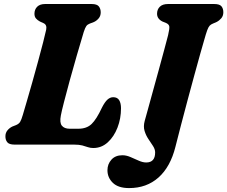

<svg xmlns="http://www.w3.org/2000/svg" viewBox="-20 -720 1132 956"><path d="M348.5 0H52.5Q25.5 0 16 -12Q6.5 -24 7 -42Q7 -58.5 17 -70.8Q27 -83 41.5 -90L59.5 -97Q74 -103 80.2 -113.2Q86.5 -123.5 93.5 -147.5Q100.5 -171 113.2 -214.5Q126 -258 140.8 -310.5Q155.5 -363 169.8 -415.2Q184 -467.5 194.8 -509.5Q205.5 -551.5 210 -572.5Q214.5 -596.5 197 -604.5L178.5 -613Q166.5 -619.5 159 -628.2Q151.5 -637 151.5 -651.5Q151.5 -673 165.2 -686.5Q179 -700 204.5 -700H436Q463 -700 472.2 -688Q481.5 -676 481.5 -658.5Q481.5 -640.5 471.2 -628.5Q461 -616.5 448 -610.5L427 -602.5Q416 -598.5 410 -590.5Q404 -582.5 397 -561Q381 -508 362.5 -444.2Q344 -380.5 327.2 -319.2Q310.5 -258 298.5 -211.2Q286.5 -164.5 283 -145Q276 -109 288.2 -94Q300.5 -79 327 -79H370Q411.5 -79 436 -102.5Q460.5 -126 487.5 -184Q502 -212.5 515.2 -224.2Q528.5 -236 543.5 -236Q564.5 -236 573.5 -221Q582.5 -206 582.5 -181Q582.5 -129.5 565 -84.5Q547.5 -39.5 516.5 -11.2Q485.5 17 444.5 17Q430 17 417.8 12.8Q405.5 8.5 389.8 4.2Q374 0 348.5 0ZM996.5 -520Q989.5 -497.5 976.8 -451.2Q964 -405 947.5 -345Q931 -285 913.8 -220.5Q896.5 -156 880.8 -95.5Q865 -35 853.5 11Q828.5 111 769.2 163.8Q710 216.5 623 216.5Q569 216.5 542 190.5Q515 164.5 515 127.5Q515 97 534.8 75Q554.5 53 589.5 53Q609 53 629.8 62Q650.5 71 670.8 80Q691 89 708 89Q752.5 89 752.5 39Q752.5 23.5 742 7.2Q731.5 -9 719 -27.5Q706.5 -46 699.8 -68.2Q693 -90.5 700.5 -118Q704 -130.5 714.8 -169.5Q725.5 -208.5 740.2 -261.8Q755 -315 770.2 -370.8Q785.5 -426.5 798 -473.2Q810.5 -520 817 -545Q824.5 -577 823 -588Q821.5 -599 807 -605.5L788.5 -613Q762 -626.5 762 -651.5Q762 -673 775.8 -686.5Q789.5 -700 816.5 -700H1046.5Q1073.5 -700 1082.8 -688.5Q1092 -677 1092 -659Q1092 -641 1081.8 -629Q1071.5 -617 1058.5 -610.5L1040 -602.5Q1030 -598.5 1024 -592.2Q1018 -586 1012 -570Q1006 -554 996.5 -520Z"/></svg>

Font: Fraunces 9pt S100
Style: Bold Italic
Weight: 700
Italic angle: -16°
Version: Version 1.000; ttfautohint (v1.8.3)